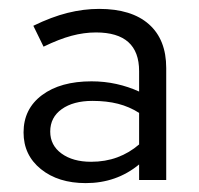

<svg xmlns="http://www.w3.org/2000/svg" viewBox="-20 -731 448 432"><path d="M173 -319Q111 -319 72 -350.5Q33 -382 33 -433Q33 -486 74.5 -517Q116 -548 186 -548Q215 -548 242 -542Q269 -536 293 -525V-571Q293 -658 196 -658Q169 -658 141 -650.5Q113 -643 78 -626L55 -673Q96 -693 132 -702Q168 -711 203 -711Q276 -711 315 -676.5Q354 -642 354 -578V-326H293V-361Q242 -319 173 -319ZM185 -367Q217 -367 244 -377Q271 -387 293 -406V-477Q271 -491 245.5 -497.5Q220 -504 188 -504Q145 -504 119 -485.5Q93 -467 93 -435Q93 -404 118.5 -385.5Q144 -367 185 -367Z"/></svg>

Font: Red Hat Display Variable
Style: Regular
Weight: 400
Designer: Pentagram, MCKL
Foundry: Pentagram, MCKL
Version: Version 1.021